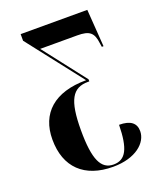

<svg xmlns="http://www.w3.org/2000/svg" viewBox="-143 -624 789 953"><g transform="rotate(-20 251.5 -148.0)"><path d="M289 240C409 240 475 180 475 119C475 76 446 54 387 54C385 179 359 230 295 230C229 230 200 170 200 15C200 -145 233 -199 315 -199H322V-210L148 -434H344C408 -434 429 -417 436 -359L439 -339H448L434 -536H82V-501L309 -210C141 -210 51 -128 51 10C51 157 138 240 289 240Z"/></g></svg>

Font: Noto Serif Display ExtraCondensed ExtraBold
Style: Regular
Weight: 800
Width: 2
Designer: Monotype Design Team
Foundry: Monotype Imaging Inc.
Version: Version 2.009